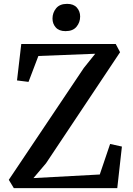

<svg xmlns="http://www.w3.org/2000/svg" viewBox="-20 -973 686 993"><path d="M51.5 0 25.5 -43 413.5 -621.5 472.5 -695 178.5 -683.5 127.5 -549.5 68 -557 90 -745.5H578.5L601 -703L218 -128.5L153 -52L496 -70.5L549.5 -228.5L610.5 -215L586.5 0ZM318.5 -812Q285.5 -812 268.5 -831Q251.5 -850 251.5 -877Q251.5 -907 270.2 -930Q289 -953 326.5 -953H327.5Q360.5 -953 377.5 -933.8Q394.5 -914.5 394.5 -887.5Q394.5 -857.5 375.8 -834.8Q357 -812 319.5 -812Z"/></svg>

Font: Merriweather 28pt Medium
Style: Regular
Weight: 500
Version: Version 2.100